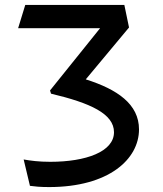

<svg xmlns="http://www.w3.org/2000/svg" viewBox="-20 -750 660 779"><path d="M386 -635.5H53.5L82.5 -730H484.5L503.5 -638.5L328 -428C456 -387.5 544 -327.5 544 -225C544 -104 421 9 179 9C142 9 120 6.5 101.5 4L76 -103C104.5 -98 137.5 -93.5 184 -93.5C328.5 -93.5 442.5 -134.5 442.5 -213.5C442.5 -288.5 346.5 -332 187 -370L183 -383Z"/></svg>

Font: Monaspace Argon Medium
Style: Regular
Weight: 500
Designer: Riley Cran & the Lettermatic Team
Foundry: Lettermatic
Version: Version 1.000 (Monaspace Argon)